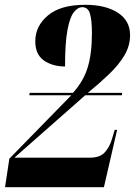

<svg xmlns="http://www.w3.org/2000/svg" viewBox="-20 -780 562 800"><path d="M1 0 19 -119 277 -383H102L104 -393H284Q328 -442 345.5 -499.5Q363 -557 363 -642Q363 -695 355 -722.5Q347 -750 323 -750Q304 -750 287.5 -729Q271 -708 261 -654.5Q251 -601 251 -503Q199 -503 163 -528Q127 -553 127 -608Q127 -671 179.5 -715.5Q232 -760 335 -760Q420 -760 471 -727Q522 -694 522 -634Q522 -589 498.5 -549.5Q475 -510 435.5 -472Q396 -434 346 -393H489L488 -383H335L40 -123H354Q396 -123 416 -144.5Q436 -166 446 -199L458 -239H468L413 0Z"/></svg>

Font: Noto Serif Display ExtraCondensed Black
Style: Italic
Weight: 900
Width: 2
Italic angle: -12°
Designer: Monotype Design Team
Foundry: Monotype Imaging Inc.
Version: Version 2.009